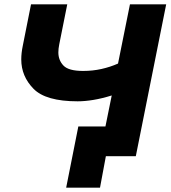

<svg xmlns="http://www.w3.org/2000/svg" viewBox="-20 -720 786 885"><path d="M338 -253Q191 -253 134.5 -310.8Q78 -368.5 78 -446Q78 -475.5 85 -509L123 -700H290L253 -515Q249 -495 249 -478.5Q249 -442.5 272.5 -417.8Q296 -393 363 -393Q407 -393 447.5 -402Q488 -411 524 -427L579 -700H746L606 0H468L441 145H285L341 -137H466L495 -280Q450 -266 410.5 -259.5Q371 -253 338 -253Z"/></svg>

Font: Argentum Sans SemiBold
Style: Italic
Weight: 600
Italic angle: -11°
Designer: Julieta Ulanovsky (font), Cristiano Sobral (main changes and remaster)
Foundry: Julieta Ulanovsky (font), Cristiano Sobral (main changes and remaster)
Version: Version 2.007;June 15, 2022;FontCreator 14.0.0.2814 64-bit; 